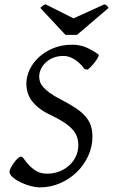

<svg xmlns="http://www.w3.org/2000/svg" viewBox="-20 -832 511 868"><path d="M425.8 -585Q426.8 -584.5 426.8 -582.5Q426.8 -581.1 425.8 -578.6Q423.8 -573.2 419.7 -566.4Q415.5 -559.6 409.4 -551.8Q403.3 -543.9 397 -536.9Q390.6 -529.8 385 -524.4Q379.4 -519 376 -517.1L361.8 -520Q353.5 -531.7 343.3 -542.2Q333 -552.7 320.8 -561Q308.6 -569.3 295.2 -574.2Q281.7 -579.1 267.1 -579.1Q240.7 -579.1 220.2 -570.6Q199.7 -562 185.8 -548.6Q171.9 -535.2 164.6 -518.6Q157.2 -502 157.2 -485.8Q157.2 -475.1 160.6 -463.4Q164.1 -451.7 174.8 -439Q185.5 -426.3 205.3 -411.9Q225.1 -397.5 257.8 -380.9Q296.4 -360.8 323.2 -342.8Q350.1 -324.7 366.7 -305.4Q383.3 -286.1 390.6 -264.2Q397.9 -242.2 397.9 -214.8Q397.9 -168.9 378.9 -127.4Q359.9 -85.9 327.4 -54.2Q294.9 -22.5 251.7 -3.7Q208.5 15.1 160.2 15.1Q141.6 15.1 117.9 8.8Q94.2 2.4 73 -7.8Q51.8 -18.1 37.4 -30.8Q22.9 -43.5 22.9 -56.2Q22.9 -62 28.8 -73.2Q34.7 -84.5 42.7 -95.9Q50.8 -107.4 59.8 -115.7Q68.8 -124 75.2 -124Q81.1 -124 89.4 -112.1Q97.7 -100.1 111.1 -85.4Q124.5 -70.8 144.3 -58.8Q164.1 -46.9 192.9 -46.9Q222.7 -46.9 248.3 -56.9Q273.9 -66.9 293 -84.2Q312 -101.6 323 -125Q334 -148.4 334 -175.8Q334 -195.8 328.1 -213.1Q322.3 -230.5 307.6 -246.8Q293 -263.2 268.6 -279.3Q244.1 -295.4 207 -313Q174.8 -328.1 153.8 -345.5Q132.8 -362.8 120.8 -380.6Q108.9 -398.4 104 -417Q99.1 -435.5 99.1 -453.1Q99.1 -485.4 114 -517.1Q128.9 -548.8 156 -573.7Q183.1 -598.6 221.4 -614.3Q259.8 -629.9 307.1 -629.9Q342.3 -629.9 372.3 -616.5Q402.3 -603 425.8 -585ZM328.1 -674.3H275.9L162.1 -796.4Q166 -799.8 168.7 -802.2Q171.4 -804.7 173.8 -806.4Q176.3 -808.1 179.2 -809.3Q182.1 -810.5 186 -812.5L312.5 -749L452.1 -812.5Q460 -809.6 463.1 -806.4Q466.3 -803.2 471.2 -796.4Z"/></svg>

Font: Akkhara
Style: Italic
Weight: 400
Italic angle: -7°
Designer: J. Victor Gaultney
Version: Version 1.00 June 13, 2006, initial release